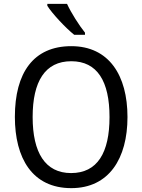

<svg xmlns="http://www.w3.org/2000/svg" viewBox="-20 -964 736 994"><path d="M327 -944H225V-934C249 -895 320 -819 364 -784H420V-795C390 -832 348 -898 327 -944ZM640 -358C640 -574 544 -725 349 -725C153 -725 57 -587 57 -359C57 -145 147 10 349 10C544 10 640 -143 640 -358ZM149 -358C149 -542 213 -647 349 -647C484 -647 547 -543 547 -358C547 -173 484 -68 348 -68C214 -68 149 -174 149 -358Z"/></svg>

Font: Noto Sans Lao SemiCondensed
Style: Regular
Weight: 400
Width: 4
Designer: Monotype Design Team
Foundry: Monotype Imaging Inc.
Version: Version 2.003